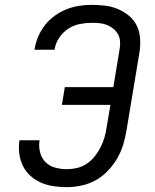

<svg xmlns="http://www.w3.org/2000/svg" viewBox="-20 -763 640 791"><path d="M256 8Q228 8 200.5 4Q173 0 149 -10.5Q125 -21 105.5 -38.5Q86 -56 74.5 -79.5Q63 -103 59.5 -130Q56 -157 60 -185H143Q139 -160 145 -136Q151 -112 167 -95.5Q183 -79 207 -72.5Q231 -66 256 -66Q276 -66 297.5 -71Q319 -76 337.5 -88.5Q356 -101 370 -118.5Q384 -136 394 -155.5Q404 -175 410 -195.5Q416 -216 419 -237L435 -331H235L247 -404H447L473 -562Q476 -578 474.5 -594Q473 -610 465.5 -623Q458 -636 446 -645.5Q434 -655 420 -660.5Q406 -666 390 -667.5Q374 -669 358 -669Q334 -669 308.5 -664Q283 -659 261 -644.5Q239 -630 224 -607.5Q209 -585 205 -561Q205 -560 205 -559.5Q205 -559 205 -558H122Q122 -559 122.5 -560.5Q123 -562 123 -563Q127 -588 138 -613.5Q149 -639 166 -660.5Q183 -682 206 -698.5Q229 -715 254.5 -725Q280 -735 306 -739Q332 -743 358 -743Q386 -743 414 -739.5Q442 -736 466.5 -725.5Q491 -715 511.5 -698Q532 -681 543.5 -657.5Q555 -634 557 -606Q559 -578 555 -550L501 -225Q496 -195 487 -165.5Q478 -136 462 -109Q446 -82 423.5 -58.5Q401 -35 373.5 -20Q346 -5 315.5 1.5Q285 8 256 8Z"/></svg>

Font: Iosevka SS04 Extended
Style: Italic
Weight: 400
Width: 7
Italic angle: -9°
Monospace: yes
Designer: Belleve Invis
Foundry: Belleve Invis
Version: Version 19.0.0; ttfautohint (v1.8.4)